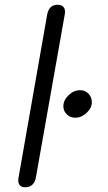

<svg xmlns="http://www.w3.org/2000/svg" viewBox="-20 -779 456 809"><path d="M57 -19Q57 -26 58 -30L179 -719Q187 -759 223 -759Q237 -759 245.5 -751.5Q254 -744 254 -729Q254 -723 253 -719L131 -30Q128 -12 116.5 -1Q105 10 87 10Q57 10 57 -19ZM247 -331Q247 -357 269 -378Q291 -399 318 -399Q338 -399 352.5 -384.5Q367 -370 367 -349Q367 -324 345 -303.5Q323 -283 297 -283Q276 -283 261.5 -297Q247 -311 247 -331Z"/></svg>

Font: Kodchasan
Style: Italic
Weight: 400
Italic angle: -10°
Version: Version 1.000; ttfautohint (v1.6)